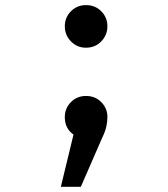

<svg xmlns="http://www.w3.org/2000/svg" viewBox="-20 -544 655 749"><path d="M315.4 -524.1Q351.3 -524.1 375.1 -500Q399 -475.9 399 -441.5Q399 -407.2 375.1 -382.6Q351.3 -357.9 315.4 -357.9Q280.5 -357.9 256.7 -382.6Q232.8 -407.2 232.8 -441.5Q232.8 -475.9 256.7 -500Q280.5 -524.1 315.4 -524.1ZM315.4 -169.7Q351.3 -169.7 375.1 -145.6Q399 -121.5 399 -87.7Q399 -68.7 394.6 -49.5Q390.3 -30.3 378.5 -6.2L295.4 184.6H217.4L266.7 -19Q232.8 -42.6 232.8 -87.2Q232.8 -121.5 256.7 -145.6Q280.5 -169.7 315.4 -169.7Z"/></svg>

Font: FiraCode Nerd Font
Style: Regular
Weight: 400
Designer: Carrois Corporate, Edenspiekermann AG, Nikita Prokopov
Foundry: Carrois Corporate, Edenspiekermann AG, Nikita Prokopov
Version: Version 6.002;Nerd Fonts 2.2.2